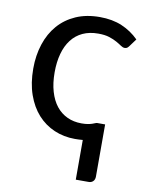

<svg xmlns="http://www.w3.org/2000/svg" viewBox="-80 -572 618 805"><g transform="rotate(10 229.5 -169.5)"><path d="M298.5 5.5Q282 7 265 7Q217.5 7 176.8 -10.5Q136 -28 106 -61.2Q76 -94.5 59 -143Q42 -191.5 42 -253.5Q42 -310 57.8 -358Q73.5 -406 103.8 -440.8Q134 -475.5 178.2 -495Q222.5 -514.5 280 -514.5Q333.5 -514.5 374.2 -497.2Q415 -480 446.5 -448.5L423 -416.5Q419 -411 415 -408Q411 -405 404 -405Q396.5 -405 387.5 -411.2Q378.5 -417.5 365.2 -425Q352 -432.5 332.8 -438.8Q313.5 -445 285.5 -445Q248 -445 219.5 -431.8Q191 -418.5 171.8 -393.5Q152.5 -368.5 142.8 -333Q133 -297.5 133 -253.5Q133 -207.5 143.5 -171.8Q154 -136 173.2 -111.8Q192.5 -87.5 219.8 -74.8Q247 -62 281 -62Q297 -62 308 -64Q319 -66 326.2 -68.5Q333.5 -71 338 -73Q342.5 -75 345.5 -75H379.5V147Q379.5 160 372.2 167.2Q365 174.5 353.5 174.5H298.5Z"/></g></svg>

Font: Lato 2
Style: Regular
Weight: 400
Designer: Lukasz Dziedzic with Adam Twardoch and Botio Nikoltchev
Foundry: tyPoland Lukasz Dziedzic
Version: Version 2.015; 2015-08-06; http://www.latofonts.com/